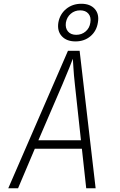

<svg xmlns="http://www.w3.org/2000/svg" viewBox="-20 -1000 640 1020"><path d="M24 0 341 -730H403L488 0H438L415 -210H165L76 0ZM184 -255H410L378 -550Q372 -604 370 -640.5Q368 -677 367 -688Q363 -677 348.5 -640.5Q334 -604 311 -550ZM381 -780Q334 -780 308.5 -807.5Q283 -835 290 -880Q298 -925 331.5 -952.5Q365 -980 412 -980Q459 -980 483.5 -952.5Q508 -925 500 -880Q493 -835 460.5 -807.5Q428 -780 381 -780ZM385 -815Q414 -815 435 -833Q456 -851 460 -880Q465 -909 450 -927Q435 -945 406 -945Q377 -945 356 -927Q335 -909 330 -880Q326 -851 341 -833Q356 -815 385 -815Z"/></svg>

Font: NKDuy Mono Thin
Style: Italic
Weight: 100
Italic angle: -9°
Monospace: yes
Designer: NKDuy
Foundry: NKDuy
Version: Version 2.251; ttfautohint (v1.8.4.7-5d5b)